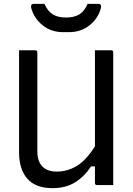

<svg xmlns="http://www.w3.org/2000/svg" viewBox="-20 -961 690 997"><path d="M253 16Q165 16 122 -33Q79 -82 79 -170V-700H163Q174 -700 174 -689V-175Q174 -123 200 -96.5Q226 -70 275 -70Q329 -70 377.5 -98.5Q426 -127 473 -201V-700H557Q568 -700 568 -689V0H484Q473 0 473 -11V-97H453Q418 -44 369.5 -14Q321 16 253 16ZM435 -941H491Q508 -941 504 -920Q491 -867 446 -830.5Q401 -794 338 -794H308Q245 -794 200.5 -830.5Q156 -867 142 -920Q138 -941 155 -941H211Q228 -902 254.5 -886Q281 -870 323 -870Q365 -870 391.5 -886Q418 -902 435 -941Z"/></svg>

Font: Recursive Sn Lnr St
Style: Regular
Weight: 400
Version: Version 1.079;hotconv 1.0.112;makeotfexe 2.5.65598; ttfautoh